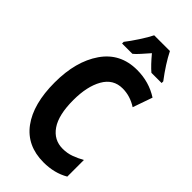

<svg xmlns="http://www.w3.org/2000/svg" viewBox="-289 -998 1078 1078"><g transform="rotate(45 250.0 -459.0)"><path d="M227 -771Q242 -783 261 -804.5Q280 -826 302 -851Q346 -798 378 -771H459V-784Q399 -863 365 -931H240Q226 -902 197 -857.5Q168 -813 145 -784V-771ZM456 -25V-157Q426 -140 394.5 -128.5Q363 -117 327 -117Q257 -117 216.5 -176Q176 -235 176 -353Q176 -461 214 -528Q252 -595 326 -595Q386 -595 440 -560L481 -677Q405 -726 310 -726Q177 -726 104.5 -621Q32 -516 32 -349Q32 -178 102.5 -82.5Q173 13 305 13Q391 13 456 -25Z"/></g></svg>

Font: Noto Sans Mono UI Condensed ExtraBold
Style: Regular
Weight: 800
Width: 3
Designer: Monotype Design team
Foundry: Monotype Imaging Inc.
Version: 1.000